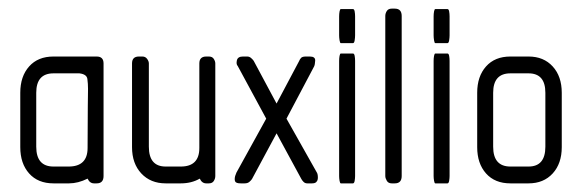

<svg xmlns="http://www.w3.org/2000/svg" viewBox="-20 -425 1356 445"><path d="M204 0H198Q188 0 183 -11Q161 0 140 0H104Q68 0 47.5 -23Q27 -46 27 -84V-210Q27 -248 47.5 -271Q68 -294 104 -294H204Q220 -294 220 -278V-17Q220 0 204 0ZM164 -255Q163 -255 154 -255Q145 -255 134 -255Q123 -255 114 -255Q105 -255 104 -255Q64 -255 64 -210V-85Q64 -39 104 -39H139Q183 -39 183 -82Q183 -148 183.5 -178Q184 -208 184 -219Q184 -231 182.5 -242Q181 -253 164 -255Z M464 0H458Q448 0 443 -11Q424 0 399 0H364Q329 0 307.5 -23Q286 -46 286 -84V-278Q286 -294 302 -294H310Q317 -294 321 -288.5Q325 -283 325 -278V-85Q325 -39 364 -39H399Q442 -39 442 -82V-278Q442 -294 458 -294H464Q472 -294 475.5 -288.5Q479 -283 479 -278V-17Q479 -11 475.5 -5.5Q472 0 464 0Z M703 0H692Q687 0 683.5 -3.5Q680 -7 678 -11L621 -116L564 -10Q562 -7 558 -3.5Q554 0 547 0H538Q527 0 525 -4.5Q523 -9 525 -17Q527 -23 528 -25L597 -150L531 -272Q527 -276 529 -285Q531 -294 543 -294H553Q558 -294 562 -290.5Q566 -287 568 -284L621 -185L673 -283Q675 -288 678 -291Q681 -294 689 -294H698Q711 -294 710.5 -284.5Q710 -275 708 -271L644 -150L715 -24Q716 -22 716.5 -18Q717 -14 716.5 -10Q716 -6 713 -3Q710 0 703 0Z M798 -325H770Q768 -325 767 -331.5Q766 -338 766 -343V-387Q766 -393 767 -398.5Q768 -404 770 -404H798Q801 -404 802 -398.5Q803 -393 803 -387V-343Q803 -338 802 -331.5Q801 -325 798 -325ZM798 0H770Q768 0 767 -6Q766 -12 766 -17V-284Q766 -290 767 -295.5Q768 -301 770 -301H798Q801 -301 802 -295.5Q803 -290 803 -284V-17Q803 -12 802 -6Q801 0 798 0Z M895 0H888Q880 0 876.5 -6Q873 -12 873 -17V-388Q873 -394 876.5 -399.5Q880 -405 888 -405H895Q911 -405 911 -388V-17Q911 0 895 0Z M1017 -325H989Q987 -325 986 -331.5Q985 -338 985 -343V-387Q985 -393 986 -398.5Q987 -404 989 -404H1017Q1020 -404 1021 -398.5Q1022 -393 1022 -387V-343Q1022 -338 1021 -331.5Q1020 -325 1017 -325ZM1017 0H989Q987 0 986 -6Q985 -12 985 -17V-284Q985 -290 986 -295.5Q987 -301 989 -301H1017Q1020 -301 1021 -295.5Q1022 -290 1022 -284V-17Q1022 -12 1021 -6Q1020 0 1017 0Z M1205 0H1163Q1127 0 1106.5 -23Q1086 -46 1086 -84V-210Q1086 -248 1106.5 -271Q1127 -294 1163 -294H1205Q1240 -294 1261 -271Q1282 -248 1282 -210V-84Q1282 -46 1261 -23Q1240 0 1205 0ZM1244 -210Q1244 -255 1205 -255H1163Q1123 -255 1123 -210V-85Q1123 -39 1163 -39H1205Q1244 -39 1244 -85Z"/></svg>

Font: Chathura
Style: Bold
Weight: 700
Designer: Appaji Ambarisha Darbha
Foundry: Aditya Fonts
Version: Version 1.002 2016